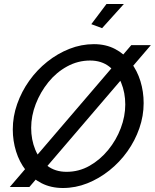

<svg xmlns="http://www.w3.org/2000/svg" viewBox="-20 -936 775 961"><path d="M295 5Q235 5 188 -19Q141 -43 109 -84Q77 -125 60.5 -178Q44 -231 44 -288Q44 -353 66 -415.5Q88 -478 126.5 -532Q165 -586 216.5 -627Q268 -668 327.5 -691.5Q387 -715 450 -715Q510 -715 556.5 -690.5Q603 -666 635 -624Q667 -582 683 -529.5Q699 -477 699 -420Q699 -356 677.5 -294Q656 -232 617.5 -178Q579 -124 527.5 -83Q476 -42 417 -18.5Q358 5 295 5ZM313 -76Q375 -76 428 -106Q481 -136 521.5 -185.5Q562 -235 584.5 -294.5Q607 -354 607 -413Q607 -472 586.5 -522Q566 -572 527 -602.5Q488 -633 431 -633Q370 -633 316 -603.5Q262 -574 222 -524.5Q182 -475 159 -415.5Q136 -356 136 -296Q136 -237 156.5 -187Q177 -137 216.5 -106.5Q256 -76 313 -76ZM735 -710 127 0H29L637 -710ZM491 -795 437 -815 513 -916H600Z"/></svg>

Font: Raleway Thin Medium
Style: Italic
Weight: 500
Italic angle: -12°
Version: Version 4.026